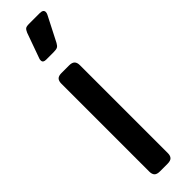

<svg xmlns="http://www.w3.org/2000/svg" viewBox="-327 -950 938 938"><g transform="rotate(-45 142.5 -481.0)"><path d="M74 -795Q74 -803 76 -807L123 -938Q129 -952 135.5 -957Q142 -962 160 -962H234Q259 -962 259 -945Q259 -938 255 -930L189 -801Q182 -788 174 -783.5Q166 -779 147 -779H95Q74 -779 74 -795ZM65 -36V-643Q65 -662 73.5 -671Q82 -680 102 -680H155Q175 -680 184 -671Q193 -662 193 -643V-36Q193 -18 184.5 -9Q176 0 155 0H102Q82 0 73.5 -9Q65 -18 65 -36Z"/></g></svg>

Font: Mitr
Style: Regular
Weight: 400
Designer: Thanarat Vachiruckul
Foundry: Cadson Demak
Version: Version 1.002